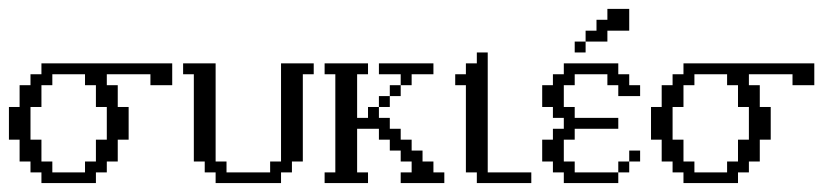

<svg xmlns="http://www.w3.org/2000/svg" viewBox="-20 -410 1868 430"><path d="M170.4 -23.9V-48.3H194.8V-97.2H219.2V-170.4H194.8V-219.2H170.4V-243.7H97.2V-219.2H72.8V-170.4H48.3V-97.2H72.8V-48.3H97.2V-23.9ZM72.8 0V-23.9H48.3V-48.3H23.9V-97.2H0V-170.4H23.9V-219.2H48.3V-243.7H72.8V-268.1H365.7V-219.2H316.9V-243.7H219.2V-219.2H243.7V-170.4H268.1V-97.2H243.7V-48.3H219.2V-23.9H194.8V0Z M462.9 0V-23.9H438.5V-48.3H414.1V-243.7H390.1V-268.1H462.9V-48.3H487.3V-23.9H585V-48.3H609.4V-268.1H682.6V-243.7H658.2V-48.3H633.8V-23.9H609.4V0Z M828.6 -170.4V-194.8H853V-170.4ZM853 -194.8V-219.2H877.4V-194.8ZM707 0V-23.9H731V-243.7H707V-268.1H804.2V-243.7H779.8V-146H804.2V-170.4H828.6V-146H853V-121.6H877.4V-97.2H901.9V-72.8H926.3V-48.3H950.7V-23.9H975.1V0H877.4V-23.9H901.9V-48.3H877.4V-72.8H853V-97.2H828.6V-121.6H779.8V-23.9H804.2V0ZM877.4 -219.2V-243.7H828.6V-268.1H950.7V-243.7H901.9V-219.2Z M1047.9 0V-23.9H1023.4V-219.2H999.5V-243.7H1023.4V-268.1H1047.9V-292.5H1072.3V-23.9H1169.9V0Z M1364.7 -23.9V-48.3H1389.2V-23.9ZM1389.2 -48.3V-72.8H1413.6V-48.3ZM1242.7 0V-23.9H1218.3V-48.3H1194.3V-97.2H1218.3V-121.6H1242.7V-146H1218.3V-170.4H1194.3V-219.2H1218.3V-243.7H1242.7V-268.1H1364.7V-243.7H1389.2V-219.2H1413.6V-194.8H1364.7V-219.2H1340.3V-243.7H1267.1V-219.2H1242.7V-170.4H1267.1V-146H1364.7V-121.6H1267.1V-97.2H1242.7V-48.3H1267.1V-23.9H1364.7V0ZM1267.1 -292.5V-316.9H1291.5V-292.5ZM1291.5 -316.9V-341.3H1315.9V-365.7H1340.3V-390.1H1389.2V-341.3H1340.3V-316.9Z M1608.4 -23.9V-48.3H1632.8V-97.2H1657.2V-170.4H1632.8V-219.2H1608.4V-243.7H1535.2V-219.2H1510.7V-170.4H1486.3V-97.2H1510.7V-48.3H1535.2V-23.9ZM1510.7 0V-23.9H1486.3V-48.3H1461.9V-97.2H1438V-170.4H1461.9V-219.2H1486.3V-243.7H1510.7V-268.1H1803.7V-219.2H1754.9V-243.7H1657.2V-219.2H1681.6V-170.4H1706.1V-97.2H1681.6V-48.3H1657.2V-23.9H1632.8V0Z"/></svg>

Font: FS Mondwest Regular
Style: Regular
Weight: 400
Designer: NZWStudios2024
Foundry: https://fontstruct.com
Version: Version 1.0